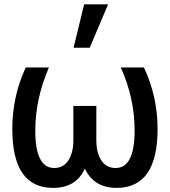

<svg xmlns="http://www.w3.org/2000/svg" viewBox="-20 -869 801 906"><path d="M38.1 -259.8Q38.1 -415 101.6 -550.8H210.9Q146.5 -402.3 146.5 -252Q146.5 -76.2 236.3 -76.2Q279.3 -76.2 302.7 -112.3Q326.2 -148.4 326.2 -207V-369.1H434.6V-207Q434.6 -148.4 458 -112.3Q481.4 -76.2 525.4 -76.2Q615.2 -76.2 615.2 -252.9Q615.2 -406.2 549.8 -550.8H659.2Q723.6 -413.1 723.6 -260.7Q723.6 17.6 530.3 17.6Q423.8 17.6 380.9 -72.3H379.9Q338.9 17.6 230.5 17.6Q38.1 17.6 38.1 -259.8ZM327.1 -643.6 377 -848.6H490.2L403.3 -643.6Z"/></svg>

Font: Gothic A1 SemiBold
Style: Regular
Weight: 600
Version: Version 2.50